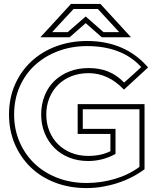

<svg xmlns="http://www.w3.org/2000/svg" viewBox="-20 -934 811 979"><path d="M376 -403H717V-71Q655 -25 577 0Q499 25 421 25Q334 25 261 -3Q188 -31 136 -81.5Q84 -132 55 -200.5Q26 -269 26 -350Q26 -434 56.5 -503Q87 -572 140.5 -621.5Q194 -671 267 -698Q340 -725 424 -725Q521 -725 599.5 -691Q678 -657 735 -590L612 -477Q532 -561 432 -561Q384 -561 344.5 -545.5Q305 -530 276.5 -502Q248 -474 232 -435Q216 -396 216 -350Q216 -304 232 -265Q248 -226 276.5 -198Q305 -170 344 -154.5Q383 -139 430 -139Q495 -139 543 -163V-251H376ZM402 -277H569V-149Q503 -113 430 -113Q377 -113 333 -130.5Q289 -148 257.5 -179.5Q226 -211 208 -254.5Q190 -298 190 -350Q190 -402 207.5 -446Q225 -490 257 -521Q289 -552 333.5 -569.5Q378 -587 432 -587Q487 -587 531 -569.5Q575 -552 613 -513Q635 -533 656 -551.5Q677 -570 700 -592Q651 -646 581.5 -672.5Q512 -699 424 -699Q345 -699 277 -673.5Q209 -648 159 -602.5Q109 -557 80.5 -492.5Q52 -428 52 -350Q52 -275 79.5 -211Q107 -147 155.5 -100.5Q204 -54 272 -27.5Q340 -1 421 -1Q495 -1 565 -21.5Q635 -42 691 -83V-377H402ZM499 -744 417 -816Q397 -799 376 -780Q355 -761 335 -744H186L342 -914H492L648 -744ZM588 -770 479 -888H355Q340 -872 327 -858L301 -830Q288 -816 274.5 -801.5Q261 -787 246 -770H325L417 -850L508 -770Z"/></svg>

Font: CMG Sans Outline
Style: Outline
Weight: 700
Designer: Julieta Ulanovsky
Foundry: Julieta Ulanovsky
Version: Version 7.200